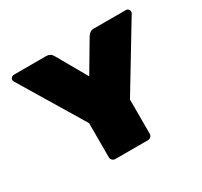

<svg xmlns="http://www.w3.org/2000/svg" viewBox="-145 -893 1141 1086"><g transform="rotate(-30 425.0 -350.0)"><path d="M813 -679Q813 -673 810 -667L558 -250V-27Q558 -16 550 -8Q542 0 531 0H318Q307 0 299 -8Q291 -16 291 -27V-250L40 -667Q37 -673 37 -678Q37 -687 43.5 -693.5Q50 -700 59 -700H270Q298 -700 311 -677L424 -479L540 -675Q555 -700 582 -700H791Q800 -700 806.5 -693.5Q813 -687 813 -679Z"/></g></svg>

Font: Rubik Mono One
Style: Regular
Weight: 400
Designer: Hubert and Fischer with Elvire Volk Leonovitch (Cyrillic Expansion: Cyreal)
Foundry: Hubert and Fischer with Elvire Volk Leonovitch
Version: Version 2.000